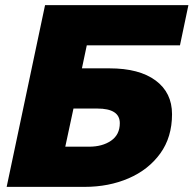

<svg xmlns="http://www.w3.org/2000/svg" viewBox="-20 -730 756 750"><path d="M6 0 156 -710H716L683 -553H319L300 -463H408Q524 -463 588 -415.5Q652 -368 652 -284Q652 -194 606 -130.5Q560 -67 482.5 -33.5Q405 0 310 0ZM235 -157H328Q380 -157 414 -180.5Q448 -204 448 -249Q448 -306 360 -306H267Z"/></svg>

Font: Geist Black
Style: Italic
Weight: 900
Italic angle: -12°
Designer: Basement.studio, Andrés Briganti, Mateo Zaragoza
Foundry: Basement.studio, Vercel, Andrés Briganti, Guido Ferreyra, Mateo Zaragoza
Version: Version 1.500; ttfautohint (v1.8.4.7-5d5b)